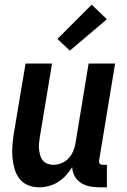

<svg xmlns="http://www.w3.org/2000/svg" viewBox="-20 -791 540 819"><path d="M146 8Q121 8 98.5 -1.5Q76 -11 62 -30Q48 -49 41.5 -72.5Q35 -96 33 -121Q31 -146 33 -171.5Q35 -197 39 -222L89 -520H202L150 -207Q148 -193 146.5 -180Q145 -167 146.5 -154Q148 -141 151.5 -128.5Q155 -116 163 -106.5Q171 -97 182.5 -92.5Q194 -88 208 -88Q225 -88 242.5 -95Q260 -102 272.5 -115.5Q285 -129 292 -146Q299 -163 302 -180L358 -520H471L403 -108Q402 -104 402.5 -100Q403 -96 405.5 -93Q408 -90 411.5 -89Q415 -88 419 -88H436V8H403Q382 8 362 4Q342 0 325 -11Q308 -22 298.5 -39.5Q289 -57 288 -78Q276 -59 261 -42.5Q246 -26 227.5 -14.5Q209 -3 188 2.5Q167 8 146 8ZM278 -575 225 -625 371 -771 436 -709Z"/></svg>

Font: Iosevka Curly
Style: Bold Italic
Weight: 700
Italic angle: -9°
Monospace: yes
Designer: Belleve Invis
Foundry: Belleve Invis
Version: Version 22.1.2; ttfautohint (v1.8.4)